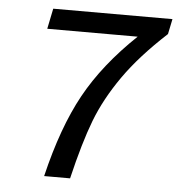

<svg xmlns="http://www.w3.org/2000/svg" viewBox="-48 -684 697 730"><g transform="rotate(5 300.0 -318.5)"><path d="M147 0Q192 -189 261 -314.5Q330 -440 455 -559H110L126 -637H581L569 -579Q467 -485 406 -398Q345 -311 312 -225Q279 -139 246 0Z"/></g></svg>

Font: TypoPRO Source Code Pro
Style: Italic
Weight: 500
Italic angle: -11°
Monospace: yes
Designer: Paul D. Hunt, Teo Tuominen
Foundry: Adobe Systems Incorporated
Version: Version 1.030;PS 1.0;hotconv 1.0.84;makeotf.lib2.5.63406